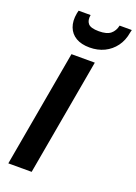

<svg xmlns="http://www.w3.org/2000/svg" viewBox="-174 -1013 769 1082"><g transform="rotate(20 210.0 -472.0)"><path d="M23 0 147 -700H287L163 0ZM229 -770Q180 -770 147.5 -789Q115 -808 101.5 -843.5Q88 -879 97 -927L101 -944H173Q167 -911 182.5 -892.5Q198 -874 247 -874Q295 -874 317.5 -892.5Q340 -911 347 -944H420L416 -927Q408 -878 382 -843Q356 -808 317 -789Q278 -770 229 -770Z"/></g></svg>

Font: DM Sans 18pt ExtraBold
Style: Italic
Weight: 800
Italic angle: -10°
Designer: Colophon Foundry, Jonny Pinhorn
Foundry: Colophon Foundry
Version: Version 4.004;gftools[0.9.30]